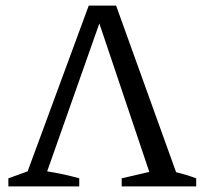

<svg xmlns="http://www.w3.org/2000/svg" viewBox="-20 -668 732 688"><path d="M10 0V-29L79 -54L298 -648H396L611 -51Q648 -42 683 -29V0H416V-29L515 -52L336 -584L149 -54Q207 -45 264 -29V0Z"/></svg>

Font: Piazzolla
Style: Regular
Weight: 400
Designer: Juan Pablo del Peral
Foundry: Huerta Tipografica
Version: Version 1.330